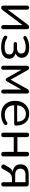

<svg xmlns="http://www.w3.org/2000/svg" viewBox="1432 -1967 544 3448"><g transform="rotate(90 1704.0 -243.0)"><path d="M117.3 6.9Q105.8 6.9 97.3 2.6Q88.8 -1.8 84.4 -11.7Q80 -21.7 80 -36.7V-453.4Q80 -472.9 90 -483.1Q99.9 -493.3 117.4 -493.3Q134.9 -493.3 144.3 -483.1Q153.8 -472.9 153.8 -453.4V-77.1H128.8L420.4 -467.1Q428.2 -477.9 438.9 -485.6Q449.6 -493.3 467 -493.3Q479.1 -493.3 487.1 -488.9Q495.1 -484.6 499.5 -475.1Q503.8 -465.7 503.8 -450.1V-32.9Q503.8 -14.5 494.4 -3.8Q484.9 6.9 467.5 6.9Q449 6.9 439.5 -3.8Q430.1 -14.5 430.1 -32.9V-409.7H455.5L163.5 -19.3Q156.1 -9 145.7 -1Q135.2 6.9 117.3 6.9Z M824.9 8.9Q773.3 8.9 724.3 -3.2Q675.2 -15.4 640.4 -38.1Q628.2 -45.5 623.4 -55.6Q618.6 -65.7 619.9 -75.6Q621.2 -85.6 627.8 -92.9Q634.5 -100.2 645.5 -101.4Q656.5 -102.5 670.2 -94.1Q702.2 -73.8 742.5 -63.9Q782.7 -54 823.5 -54Q895.9 -54 926.9 -75.4Q957.9 -96.7 957.9 -137.2Q957.9 -175.7 931.6 -195.7Q905.3 -215.8 856.7 -215.8H769.9Q753.8 -215.8 744.5 -224.3Q735.2 -232.8 735.2 -246.9Q735.2 -261 744.5 -269.1Q753.8 -277.2 769.9 -277.2H846.9Q889.8 -277.2 915.7 -297Q941.5 -316.8 941.5 -352.2Q941.5 -389.2 914 -410.8Q886.5 -432.3 823.4 -432.3Q783.6 -432.3 747.7 -423.4Q711.8 -414.6 678.7 -395.8Q661.1 -386.8 648.8 -390.4Q636.6 -394 630.9 -405.2Q625.2 -416.5 629.1 -429.2Q633 -442 647.6 -449.9Q687.4 -473 734.1 -484.2Q780.8 -495.3 833.3 -495.3Q925.4 -495.3 971.6 -459.1Q1017.8 -422.8 1017.8 -358.3Q1017.8 -311.8 985.8 -280.1Q953.7 -248.3 901.2 -242.3V-255.3Q961.6 -253.4 998.2 -220.6Q1034.8 -187.8 1034.8 -134.3Q1034.8 -69.5 981.9 -30.3Q929 8.9 824.9 8.9Z M1196.9 6.9Q1179.9 6.9 1170.5 -3.5Q1161 -14 1161 -32.4V-450.2Q1161 -464.3 1164.9 -473.7Q1168.8 -483.1 1177 -488.2Q1185.2 -493.3 1197.3 -493.3Q1208.9 -493.3 1216.9 -489.4Q1224.9 -485.6 1230.7 -479.3Q1236.5 -473 1240.9 -464.2L1410.7 -160.8L1580.5 -464.2Q1585.4 -473.5 1591 -479.8Q1596.6 -486.1 1604.6 -489.7Q1612.6 -493.3 1623.7 -493.3Q1642.1 -493.3 1651 -482.4Q1660 -471.5 1660 -450.2V-32.4Q1660 -14 1650.8 -3.5Q1641.6 6.9 1624.1 6.9Q1607.1 6.9 1597.6 -3.5Q1588.2 -14 1588.2 -32.4V-393.2H1610.6L1440 -93Q1435.6 -85.1 1429 -79.5Q1422.4 -73.9 1410.7 -73.9Q1398.6 -73.9 1392.6 -79.8Q1386.5 -85.6 1381.5 -93L1210.4 -393.2H1232.8V-32.4Q1232.8 -14 1223.6 -3.5Q1214.4 6.9 1196.9 6.9Z M2040.3 8.9Q1963.1 8.9 1907.3 -21.5Q1851.6 -52 1821.2 -108.2Q1790.8 -164.4 1790.8 -241.9Q1790.8 -317.9 1820.7 -374.6Q1850.7 -431.3 1903.5 -463.3Q1956.3 -495.3 2024.7 -495.3Q2074 -495.3 2112.9 -478.8Q2151.7 -462.3 2179.1 -431.4Q2206.5 -400.5 2220.9 -356.3Q2235.4 -312.1 2235.4 -256.7Q2235.4 -241.4 2226.6 -233.5Q2217.8 -225.5 2201.2 -225.5H1852.6V-279H2182.4L2165.8 -265.6Q2165.8 -319.5 2150 -357.2Q2134.1 -394.8 2103.3 -415Q2072.5 -435.2 2026.5 -435.2Q1976 -435.2 1940.7 -411.5Q1905.4 -387.7 1887.2 -346.1Q1869.1 -304.5 1869.1 -249.7V-243.8Q1869.1 -152.2 1913.4 -104.3Q1957.7 -56.4 2040.2 -56.4Q2073.6 -56.4 2107.4 -65Q2141.2 -73.6 2172.9 -95.4Q2186.5 -104.3 2198 -103.8Q2209.4 -103.4 2216.8 -96.8Q2224.2 -90.3 2226.5 -80.5Q2228.7 -70.8 2224.1 -60.1Q2219.6 -49.3 2206.9 -41Q2174 -16.8 2128.8 -3.9Q2083.5 8.9 2040.3 8.9Z M2402.7 6.9Q2383.3 6.9 2372.7 -4Q2362 -14.9 2362 -34.8V-452Q2362 -472.9 2372.7 -483.1Q2383.3 -493.3 2402.7 -493.3Q2422.1 -493.3 2432.6 -483.1Q2443 -472.9 2443 -452V-283.6H2707.8V-452Q2707.8 -472.9 2718.2 -483.1Q2728.7 -493.3 2748 -493.3Q2767.4 -493.3 2778.1 -483.1Q2788.8 -472.9 2788.8 -452V-34.8Q2788.8 -14.9 2778.1 -4Q2767.4 6.9 2748 6.9Q2728.7 6.9 2718.2 -4Q2707.8 -14.9 2707.8 -34.8V-217.9H2443V-34.8Q2443 -14.9 2433.1 -4Q2423.1 6.9 2402.7 6.9Z M3289.9 6.9Q3271.4 6.9 3261.4 -3.5Q3251.5 -14 3251.5 -32.4V-185.4H3180.4Q3140.8 -185.4 3113 -165.5Q3085.2 -145.5 3068 -115.7L3011.1 -16.4Q3002.3 -1.3 2990.2 3.8Q2978 8.9 2965.9 5.7Q2953.7 2.6 2945 -6.4Q2936.2 -15.4 2934.1 -27.8Q2931.9 -40.1 2940.1 -53.7L2987.5 -135.4Q3004.7 -164.6 3032.9 -184.7Q3061.2 -204.7 3090.1 -204.7H3102.7V-196.4Q3021.5 -196.4 2976 -234.1Q2930.5 -271.8 2930.5 -340.2Q2930.5 -384.5 2950.5 -417.5Q2970.4 -450.4 3010 -468.4Q3049.6 -486.3 3108.9 -486.3H3285.4Q3305.9 -486.3 3317.1 -475.4Q3328.3 -464.4 3328.3 -444V-32.4Q3328.3 -14 3317.8 -3.5Q3307.4 6.9 3289.9 6.9ZM3124.3 -243.6H3251.5V-428.7H3124.3Q3065.3 -428.7 3037 -404.5Q3008.8 -380.3 3008.8 -336.9Q3008.8 -293 3037 -268.3Q3065.3 -243.6 3124.3 -243.6Z"/></g></svg>

Font: Nunito ExtraLight
Style: Regular
Weight: 200
Designer: Vernon Adams
Foundry: Vernon Adams
Version: Version 3.602